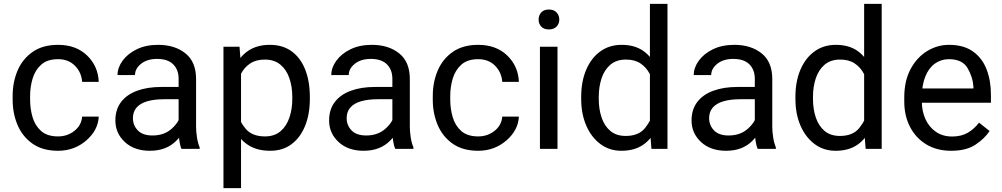

<svg xmlns="http://www.w3.org/2000/svg" viewBox="-20 -770 5182 993"><path d="M280.3 -64.5Q328.6 -64.5 365 -93.3Q401.4 -122.1 404.8 -167H490.7Q487.3 -96.2 425.8 -43.2Q364.3 9.8 280.3 9.8Q200.7 9.8 148.7 -26.6Q96.7 -63 71 -123Q45.4 -183.1 45.4 -253.9V-274.4Q45.4 -345.2 71 -405.3Q96.7 -465.3 148.9 -501.7Q201.2 -538.1 280.3 -538.1Q373 -538.1 430.2 -483.2Q487.3 -428.2 490.7 -346.7H404.8Q401.4 -395.5 367.9 -429.7Q334.5 -463.9 280.3 -463.9Q224.6 -463.9 193.1 -435.5Q161.6 -407.2 148.7 -363.8Q135.7 -320.3 135.7 -274.4V-253.9Q135.7 -207.5 148.4 -164.1Q161.1 -120.6 192.6 -92.5Q224.1 -64.5 280.3 -64.5Z M903.8 -90.3V-362.3Q903.8 -409.2 875.7 -437.3Q847.7 -465.3 792.5 -465.3Q741.2 -465.3 709.7 -440.2Q678.2 -415 678.2 -381.8H587.9Q587.9 -419.9 613.8 -455.8Q639.6 -491.7 686.8 -514.9Q733.9 -538.1 797.9 -538.1Q883.8 -538.1 939 -494.1Q994.1 -450.2 994.1 -361.3V-115.2Q994.1 -88.9 998.8 -59.1Q1003.4 -29.3 1012.7 -7.8V0H918.5Q911.6 -15.6 907.7 -41.7Q903.8 -67.9 903.8 -90.3ZM919.4 -320.3 920.4 -256.8H829.1Q777.3 -256.8 741.2 -246.1Q705.1 -235.4 686.3 -213.6Q667.5 -191.9 667.5 -159.2Q667.5 -121.6 692.9 -95.5Q718.3 -69.3 768.6 -69.3Q830.6 -69.3 870.4 -106.4Q910.2 -143.6 912.6 -179.2L951.2 -135.7Q943.8 -95.2 892.3 -42.7Q840.8 9.8 755.4 9.8Q674.3 9.8 625.5 -35.6Q576.7 -81.1 576.7 -147Q576.7 -203.6 606 -242.2Q635.3 -280.8 688.7 -300.5Q742.2 -320.3 814.5 -320.3Z M1226.6 -426.8V203.1H1135.7V-528.3H1218.8ZM1582.5 -268.6V-258.3Q1582.5 -181.2 1558.6 -120.6Q1534.7 -60.1 1488.8 -25.1Q1442.9 9.8 1377.4 9.8Q1310.1 9.8 1264.2 -19.5Q1218.3 -48.8 1192.1 -103Q1166 -157.2 1158.7 -231.4V-286.1Q1166.5 -364.3 1192.6 -420.7Q1218.8 -477.1 1264.2 -507.6Q1309.6 -538.1 1376 -538.1Q1442.4 -538.1 1488.5 -504.4Q1534.7 -470.7 1558.6 -409.9Q1582.5 -349.1 1582.5 -268.6ZM1491.7 -258.3V-268.6Q1491.7 -321.3 1476.8 -365.2Q1461.9 -409.2 1430.4 -435.5Q1398.9 -461.9 1349.6 -461.9Q1304.2 -461.9 1274.2 -441.9Q1244.1 -421.9 1227.1 -389.6Q1210 -357.4 1202.6 -321.8V-195.3Q1217.3 -143.6 1250.5 -104Q1283.7 -64.5 1350.6 -64.5Q1399.4 -64.5 1430.7 -91.1Q1461.9 -117.7 1476.8 -161.9Q1491.7 -206.1 1491.7 -258.3Z M2009.3 -90.3V-362.3Q2009.3 -409.2 1981.2 -437.3Q1953.1 -465.3 1897.9 -465.3Q1846.7 -465.3 1815.2 -440.2Q1783.7 -415 1783.7 -381.8H1693.4Q1693.4 -419.9 1719.2 -455.8Q1745.1 -491.7 1792.2 -514.9Q1839.4 -538.1 1903.3 -538.1Q1989.3 -538.1 2044.4 -494.1Q2099.6 -450.2 2099.6 -361.3V-115.2Q2099.6 -88.9 2104.2 -59.1Q2108.9 -29.3 2118.2 -7.8V0H2023.9Q2017.1 -15.6 2013.2 -41.7Q2009.3 -67.9 2009.3 -90.3ZM2024.9 -320.3 2025.9 -256.8H1934.6Q1882.8 -256.8 1846.7 -246.1Q1810.5 -235.4 1791.7 -213.6Q1772.9 -191.9 1772.9 -159.2Q1772.9 -121.6 1798.3 -95.5Q1823.7 -69.3 1874 -69.3Q1936 -69.3 1975.8 -106.4Q2015.6 -143.6 2018.1 -179.2L2056.6 -135.7Q2049.3 -95.2 1997.8 -42.7Q1946.3 9.8 1860.8 9.8Q1779.8 9.8 1731 -35.6Q1682.1 -81.1 1682.1 -147Q1682.1 -203.6 1711.4 -242.2Q1740.7 -280.8 1794.2 -300.5Q1847.7 -320.3 1919.9 -320.3Z M2453.1 -64.5Q2501.5 -64.5 2537.8 -93.3Q2574.2 -122.1 2577.6 -167H2663.6Q2660.2 -96.2 2598.6 -43.2Q2537.1 9.8 2453.1 9.8Q2373.5 9.8 2321.5 -26.6Q2269.5 -63 2243.9 -123Q2218.3 -183.1 2218.3 -253.9V-274.4Q2218.3 -345.2 2243.9 -405.3Q2269.5 -465.3 2321.8 -501.7Q2374 -538.1 2453.1 -538.1Q2545.9 -538.1 2603 -483.2Q2660.2 -428.2 2663.6 -346.7H2577.6Q2574.2 -395.5 2540.8 -429.7Q2507.3 -463.9 2453.1 -463.9Q2397.5 -463.9 2366 -435.5Q2334.5 -407.2 2321.5 -363.8Q2308.6 -320.3 2308.6 -274.4V-253.9Q2308.6 -207.5 2321.3 -164.1Q2334 -120.6 2365.5 -92.5Q2397 -64.5 2453.1 -64.5Z M2863.3 -528.3V0H2772.5V-528.3ZM2765.6 -668.5Q2765.6 -690.4 2779.1 -705.6Q2792.5 -720.7 2818.8 -720.7Q2844.7 -720.7 2858.6 -705.6Q2872.6 -690.4 2872.6 -668.5Q2872.6 -647.5 2858.6 -632.6Q2844.7 -617.7 2818.8 -617.7Q2792.5 -617.7 2779.1 -632.6Q2765.6 -647.5 2765.6 -668.5Z M3341.3 -102.5V-750H3432.1V0H3349.1ZM2985.8 -258.3V-268.6Q2985.8 -349.1 3012 -409.9Q3038.1 -470.7 3085 -504.4Q3131.8 -538.1 3194.8 -538.1Q3261.2 -538.1 3305.7 -507.6Q3350.1 -477.1 3375.2 -420.7Q3400.4 -364.3 3407.7 -286.1V-241.2Q3400.4 -164.1 3375.5 -107.7Q3350.6 -51.3 3305.7 -20.8Q3260.7 9.8 3193.8 9.8Q3131.8 9.8 3085 -25.1Q3038.1 -60.1 3012 -120.6Q2985.8 -181.2 2985.8 -258.3ZM3076.7 -268.6V-258.3Q3076.7 -206.1 3091.3 -162.4Q3106 -118.7 3136.7 -92.8Q3167.5 -66.9 3216.3 -66.9Q3283.2 -66.9 3316.4 -108.2Q3349.6 -149.4 3364.3 -204.1V-321.8Q3356.4 -357.4 3339.4 -389.6Q3322.3 -421.9 3292.5 -441.9Q3262.7 -461.9 3217.3 -461.9Q3168 -461.9 3137 -435.5Q3106 -409.2 3091.3 -365.2Q3076.7 -321.3 3076.7 -268.6Z M3883.8 -90.3V-362.3Q3883.8 -409.2 3855.7 -437.3Q3827.6 -465.3 3772.5 -465.3Q3721.2 -465.3 3689.7 -440.2Q3658.2 -415 3658.2 -381.8H3567.9Q3567.9 -419.9 3593.8 -455.8Q3619.6 -491.7 3666.7 -514.9Q3713.9 -538.1 3777.8 -538.1Q3863.8 -538.1 3918.9 -494.1Q3974.1 -450.2 3974.1 -361.3V-115.2Q3974.1 -88.9 3978.8 -59.1Q3983.4 -29.3 3992.7 -7.8V0H3898.4Q3891.6 -15.6 3887.7 -41.7Q3883.8 -67.9 3883.8 -90.3ZM3899.4 -320.3 3900.4 -256.8H3809.1Q3757.3 -256.8 3721.2 -246.1Q3685.1 -235.4 3666.3 -213.6Q3647.5 -191.9 3647.5 -159.2Q3647.5 -121.6 3672.9 -95.5Q3698.2 -69.3 3748.5 -69.3Q3810.5 -69.3 3850.3 -106.4Q3890.1 -143.6 3892.6 -179.2L3931.2 -135.7Q3923.8 -95.2 3872.3 -42.7Q3820.8 9.8 3735.4 9.8Q3654.3 9.8 3605.5 -35.6Q3556.6 -81.1 3556.6 -147Q3556.6 -203.6 3585.9 -242.2Q3615.2 -280.8 3668.7 -300.5Q3722.2 -320.3 3794.4 -320.3Z M4449.2 -102.5V-750H4540V0H4457ZM4093.8 -258.3V-268.6Q4093.8 -349.1 4119.9 -409.9Q4146 -470.7 4192.9 -504.4Q4239.7 -538.1 4302.7 -538.1Q4369.1 -538.1 4413.6 -507.6Q4458 -477.1 4483.2 -420.7Q4508.3 -364.3 4515.6 -286.1V-241.2Q4508.3 -164.1 4483.4 -107.7Q4458.5 -51.3 4413.6 -20.8Q4368.7 9.8 4301.8 9.8Q4239.7 9.8 4192.9 -25.1Q4146 -60.1 4119.9 -120.6Q4093.8 -181.2 4093.8 -258.3ZM4184.6 -268.6V-258.3Q4184.6 -206.1 4199.2 -162.4Q4213.9 -118.7 4244.6 -92.8Q4275.4 -66.9 4324.2 -66.9Q4391.1 -66.9 4424.3 -108.2Q4457.5 -149.4 4472.2 -204.1V-321.8Q4464.4 -357.4 4447.3 -389.6Q4430.2 -421.9 4400.4 -441.9Q4370.6 -461.9 4325.2 -461.9Q4275.9 -461.9 4244.9 -435.5Q4213.9 -409.2 4199.2 -365.2Q4184.6 -321.3 4184.6 -268.6Z M4899.4 9.8Q4825.7 9.8 4771.2 -22.9Q4716.8 -55.7 4686.8 -113.3Q4656.7 -170.9 4656.7 -245.6V-266.1Q4656.7 -352.5 4689.7 -413.3Q4722.7 -474.1 4775.4 -506.1Q4828.1 -538.1 4887.7 -538.1Q4963.4 -538.1 5011.5 -504.2Q5059.6 -470.2 5082.3 -411.9Q5105 -353.5 5105 -279.3V-238.8H4710.4V-312.5H5014.6V-319.3Q5011.2 -372.1 4984.1 -418Q4957 -463.9 4887.7 -463.9Q4846.7 -463.9 4814.9 -440.9Q4783.2 -418 4765.4 -373.8Q4747.6 -329.6 4747.6 -266.1V-245.6Q4747.6 -195.3 4766.1 -154.3Q4784.7 -113.3 4819.8 -88.6Q4855 -64 4904.3 -64Q4952.1 -64 4985.4 -83.5Q5018.6 -103 5043.5 -135.7L5098.1 -92.3Q5072.3 -53.2 5024.9 -21.7Q4977.5 9.8 4899.4 9.8Z"/></svg>

Font: RobotoDEMO
Style: Regular
Weight: 400
Designer: Christian Robertson
Foundry: Google
Version: Version 2.136